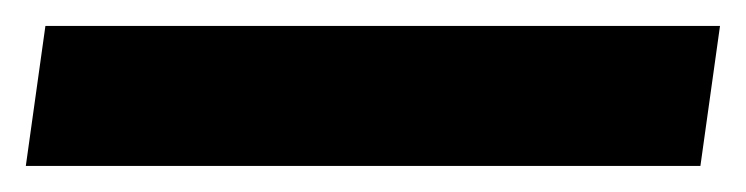

<svg xmlns="http://www.w3.org/2000/svg" viewBox="-35 -20 575 148"><path d="M520 0 504.9 107.9H-15.1L0 0Z"/></svg>

Font: Fivo Sans Modern
Style: Italic
Weight: 700
Designer: Alexander Slobzheninov
Foundry: Alexander Slobzheninov
Version: 1.0